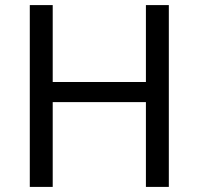

<svg xmlns="http://www.w3.org/2000/svg" viewBox="-20 -734 781 754"><path d="M643 0H553V-333H187V0H97V-714H187V-412H553V-714H643Z"/></svg>

Font: Noto Sans Lydian
Style: Regular
Weight: 400
Designer: Monotype Design Team
Foundry: Monotype Imaging Inc.
Version: Version 2.002; ttfautohint (v1.8.4.7-5d5b)